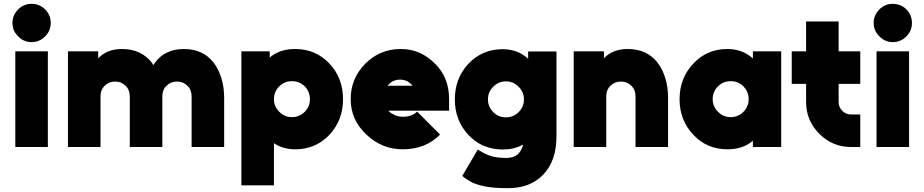

<svg xmlns="http://www.w3.org/2000/svg" viewBox="-20 -768 4829 1003"><path d="M60 0H230V-500H60ZM245 -648Q245 -689 216 -719Q186 -748 145 -748Q104 -748 75 -719Q45 -689 45 -648Q45 -607 75 -578Q104 -548 145 -548Q186 -548 216 -578Q245 -607 245 -648Z M1151 0V-256Q1151 -312 1137 -358.5Q1123 -405 1096 -441Q1040 -512 941 -512Q842 -512 790 -441Q788 -438 785.5 -435Q783 -432 781 -428Q779 -431 777 -434.5Q775 -438 773 -441Q717 -512 618 -512Q546 -512 502 -472Q500 -470 497.5 -468Q495 -466 493 -463V-500H335V0H505V-264Q505 -299 527 -320Q549 -342 582 -342Q614 -342 636 -320Q658 -299 658 -264V0H828V-264Q828 -299 850 -320Q872 -342 905 -342Q937 -342 959 -320Q981 -299 981 -264V0Z M1389 -500V-467Q1393 -471 1397.5 -474.5Q1402 -478 1407 -481Q1454 -512 1522 -512Q1629 -512 1701 -436Q1772 -360 1772 -250Q1772 -140 1701 -64Q1629 12 1522 12Q1464 12 1419 -15Q1417 -16 1415 -17.5Q1413 -19 1411 -20V200H1241V-500ZM1505 -156Q1544 -156 1572 -184Q1599 -211 1599 -250Q1599 -289 1572 -317Q1544 -344 1505 -344Q1466 -344 1439 -317Q1411 -289 1411 -250Q1411 -211 1439 -184Q1466 -156 1505 -156Z M2326 -190V-250Q2326 -363 2253 -435Q2177 -512 2074 -512Q1965 -512 1889 -436Q1812 -359 1812 -250Q1812 -142 1894 -65Q1975 12 2084 12Q2203 12 2279 -65L2159 -185Q2132 -158 2084 -158Q2057 -158 2034 -171Q2027 -174 2020.5 -179Q2014 -184 2008 -190ZM2070 -352Q2093 -352 2110 -342Q2124 -334 2135 -320H2004Q2014 -332 2026 -340Q2045 -352 2070 -352Z M2606 -511Q2499 -511 2427 -435Q2356 -358 2356 -249Q2356 -139 2427 -63Q2499 13 2606 13Q2664 13 2707 -10Q2708 -10 2709.5 -11Q2711 -12 2713 -13Q2712 -12 2712 -11Q2712 -10 2712 -9Q2709 1 2704.5 10.5Q2700 20 2694 28Q2672 57 2625 57Q2578 57 2546 47.5Q2514 38 2476 13L2395 151Q2413 167 2439.5 181.5Q2466 196 2512 205.5Q2558 215 2634 215Q2751 215 2819 143Q2888 70 2887 -59V-499H2739V-461Q2735 -465 2730.5 -468.5Q2726 -472 2722 -475Q2673 -511 2606 -511ZM2623 -343Q2662 -343 2689 -315Q2703 -301 2710 -284.5Q2717 -268 2717 -249Q2717 -229 2710 -212.5Q2703 -196 2689 -182Q2662 -155 2623 -155Q2584 -155 2557 -182Q2529 -210 2529 -249Q2529 -288 2557 -315Q2584 -343 2623 -343Z M3470 0V-256Q3470 -312 3456 -358.5Q3442 -405 3415 -441Q3359 -512 3260 -512Q3195 -512 3153 -480Q3148 -476 3143.5 -472Q3139 -468 3135 -463V-500H2977V0H3147V-264Q3147 -299 3169 -320Q3191 -342 3224 -342Q3256 -342 3278 -320Q3300 -299 3300 -264V0Z M3913 -500V-462Q3911 -464 3908.5 -466.5Q3906 -469 3903 -471Q3852 -512 3780 -512Q3673 -512 3602 -436Q3530 -360 3530 -250Q3530 -140 3602 -64Q3673 12 3780 12Q3853 12 3902 -24Q3905 -26 3907.5 -28.5Q3910 -31 3913 -33V0H4061V-500ZM3797 -344Q3836 -344 3864 -317Q3877 -303 3884 -286.5Q3891 -270 3891 -250Q3891 -231 3884 -214Q3877 -197 3864 -184Q3836 -156 3797 -156Q3758 -156 3731 -184Q3703 -211 3703 -250Q3703 -289 3731 -317Q3758 -344 3797 -344Z M4191 -656V-500H4116V-330H4191V-235Q4191 -138 4260 -69Q4329 0 4426 0H4474V-170H4426Q4399 -170 4380 -189Q4361 -208 4361 -235V-330H4474V-500H4361V-656Z M4559 0H4729V-500H4559ZM4744 -648Q4744 -689 4715 -719Q4685 -748 4644 -748Q4603 -748 4574 -719Q4544 -689 4544 -648Q4544 -607 4574 -578Q4603 -548 4644 -548Q4685 -548 4715 -578Q4744 -607 4744 -648Z"/></svg>

Font: Unageo
Style: Black
Weight: 900
Designer: Richard Sepsi
Foundry: Richard Sepsi
Version: Version 2.000